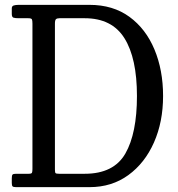

<svg xmlns="http://www.w3.org/2000/svg" viewBox="-20 -770 732 790"><path d="M28.5 -17V-36Q28.5 -48 31.5 -51.5Q34.5 -55 46 -55H98Q109.5 -55 111.5 -59.2Q113.5 -63.5 113.5 -75V-673Q113.5 -686 111.2 -690.5Q109 -695 96 -695H57Q41.5 -695 35 -697.5Q28.5 -700 28.5 -713V-735.5Q28.5 -745 36.5 -747.5Q44.5 -750 56 -750H348.5Q445 -750 512.5 -700.8Q580 -651.5 615.5 -566.5Q651 -481.5 651 -375Q651 -268.5 613.5 -183.8Q576 -99 508 -49.5Q440 0 348.5 0H46Q35 0 31.8 -3.2Q28.5 -6.5 28.5 -17ZM224 -55H328.5Q448 -55 495.8 -138.2Q543.5 -221.5 543.5 -375Q543.5 -530.5 492 -612.8Q440.5 -695 328.5 -695H225Q215 -695 210.5 -691.2Q206 -687.5 206 -673V-72Q206 -60 208.8 -57.5Q211.5 -55 224 -55Z"/></svg>

Font: Besley* Narrow
Style: Regular
Weight: 400
Width: 4
Designer: Owen Earl
Foundry: indestructible type*
Version: Version 3.000; ttfautohint (v1.8.3)